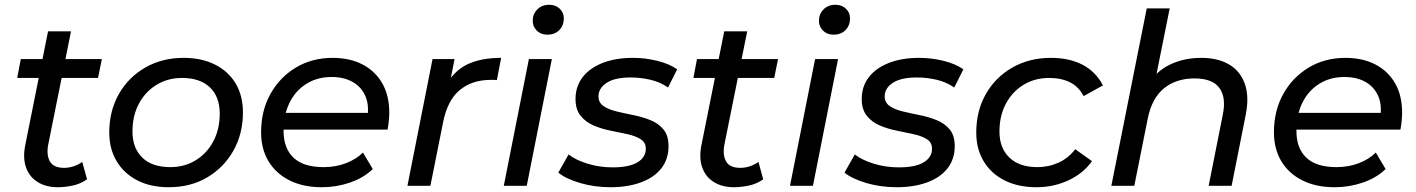

<svg xmlns="http://www.w3.org/2000/svg" viewBox="-20 -777 5921 803"><path d="M221 6Q173 6 138.5 -15Q104 -36 89.5 -75Q75 -114 85 -167L181 -646H277L181 -169Q174 -126 189.5 -100.5Q205 -75 248 -75Q268 -75 288 -81.5Q308 -88 324 -100L344 -27Q317 -8 284.5 -1Q252 6 221 6ZM52 -451 67 -530H406L390 -451Z M686 6Q610 6 554.5 -22.5Q499 -51 468 -102.5Q437 -154 437 -223Q437 -313 477 -383.5Q517 -454 587.5 -494.5Q658 -535 748 -535Q823 -535 879 -507Q935 -479 965.5 -428Q996 -377 996 -307Q996 -217 956 -146.5Q916 -76 846.5 -35Q777 6 686 6ZM692 -78Q752 -78 799 -107Q846 -136 872.5 -186.5Q899 -237 899 -302Q899 -372 858 -411.5Q817 -451 741 -451Q682 -451 635 -422.5Q588 -394 561 -343.5Q534 -293 534 -227Q534 -158 575 -118Q616 -78 692 -78Z M1326 6Q1248 6 1191 -22.5Q1134 -51 1103 -102.5Q1072 -154 1072 -224Q1072 -314 1111 -384Q1150 -454 1217.5 -494.5Q1285 -535 1371 -535Q1443 -535 1496 -507.5Q1549 -480 1578.5 -429Q1608 -378 1608 -306Q1608 -288 1606 -269.5Q1604 -251 1601 -235H1142L1154 -305H1555L1516 -281Q1525 -337 1508 -375.5Q1491 -414 1454.5 -434.5Q1418 -455 1367 -455Q1307 -455 1261.5 -426.5Q1216 -398 1191 -347.5Q1166 -297 1166 -229Q1166 -157 1207.5 -117.5Q1249 -78 1334 -78Q1384 -78 1427 -94.5Q1470 -111 1498 -139L1539 -70Q1501 -33 1444 -13.5Q1387 6 1326 6Z M1684 0 1789 -530H1881L1851 -376L1841 -414Q1878 -481 1935 -508Q1992 -535 2076 -535L2058 -442Q2052 -443 2046 -443Q2040 -443 2033 -443Q1954 -443 1902.5 -400Q1851 -357 1833 -265L1780 0Z M2087 0 2192 -530H2288L2183 0ZM2269 -632Q2242 -632 2225 -649Q2208 -666 2208 -690Q2208 -718 2227 -737.5Q2246 -757 2277 -757Q2304 -757 2321 -740.5Q2338 -724 2338 -701Q2338 -670 2319 -651Q2300 -632 2269 -632Z M2533 6Q2466 6 2406.5 -11.5Q2347 -29 2315 -55L2358 -131Q2389 -107 2438.5 -92Q2488 -77 2542 -77Q2611 -77 2646 -98Q2681 -119 2681 -155Q2681 -181 2660 -194.5Q2639 -208 2605.5 -215.5Q2572 -223 2534 -230.5Q2496 -238 2463 -252Q2430 -266 2408.5 -292.5Q2387 -319 2387 -363Q2387 -416 2417 -454.5Q2447 -493 2501 -514Q2555 -535 2627 -535Q2679 -535 2729.5 -522.5Q2780 -510 2812 -487L2774 -411Q2741 -434 2700 -443.5Q2659 -453 2618 -453Q2551 -453 2517 -430.5Q2483 -408 2483 -374Q2483 -348 2504 -333.5Q2525 -319 2558.5 -311Q2592 -303 2629.5 -295.5Q2667 -288 2700.5 -274.5Q2734 -261 2755 -235.5Q2776 -210 2776 -166Q2776 -111 2745.5 -72.5Q2715 -34 2660 -14Q2605 6 2533 6Z M3049 6Q3001 6 2966.5 -15Q2932 -36 2917.5 -75Q2903 -114 2913 -167L3009 -646H3105L3009 -169Q3002 -126 3017.5 -100.5Q3033 -75 3076 -75Q3096 -75 3116 -81.5Q3136 -88 3152 -100L3172 -27Q3145 -8 3112.5 -1Q3080 6 3049 6ZM2880 -451 2895 -530H3234L3218 -451Z M3284 0 3389 -530H3485L3380 0ZM3466 -632Q3439 -632 3422 -649Q3405 -666 3405 -690Q3405 -718 3424 -737.5Q3443 -757 3474 -757Q3501 -757 3518 -740.5Q3535 -724 3535 -701Q3535 -670 3516 -651Q3497 -632 3466 -632Z M3730 6Q3663 6 3603.5 -11.5Q3544 -29 3512 -55L3555 -131Q3586 -107 3635.5 -92Q3685 -77 3739 -77Q3808 -77 3843 -98Q3878 -119 3878 -155Q3878 -181 3857 -194.5Q3836 -208 3802.5 -215.5Q3769 -223 3731 -230.5Q3693 -238 3660 -252Q3627 -266 3605.5 -292.5Q3584 -319 3584 -363Q3584 -416 3614 -454.5Q3644 -493 3698 -514Q3752 -535 3824 -535Q3876 -535 3926.5 -522.5Q3977 -510 4009 -487L3971 -411Q3938 -434 3897 -443.5Q3856 -453 3815 -453Q3748 -453 3714 -430.5Q3680 -408 3680 -374Q3680 -348 3701 -333.5Q3722 -319 3755.5 -311Q3789 -303 3826.5 -295.5Q3864 -288 3897.5 -274.5Q3931 -261 3952 -235.5Q3973 -210 3973 -166Q3973 -111 3942.5 -72.5Q3912 -34 3857 -14Q3802 6 3730 6Z M4315 6Q4238 6 4181.5 -22.5Q4125 -51 4094 -102.5Q4063 -154 4063 -223Q4063 -313 4103 -383.5Q4143 -454 4214 -494.5Q4285 -535 4375 -535Q4452 -535 4507 -506.5Q4562 -478 4593 -420L4512 -375Q4492 -414 4455.5 -432.5Q4419 -451 4368 -451Q4308 -451 4261 -422.5Q4214 -394 4187 -343.5Q4160 -293 4160 -227Q4160 -158 4201.5 -118Q4243 -78 4319 -78Q4366 -78 4407.5 -97Q4449 -116 4477 -153L4547 -103Q4511 -52 4449 -23Q4387 6 4315 6Z M5004 -535Q5074 -535 5121 -507Q5168 -479 5186.5 -425.5Q5205 -372 5190 -297L5131 0H5035L5094 -297Q5109 -369 5080 -409Q5051 -449 4976 -449Q4899 -449 4848 -407.5Q4797 -366 4780 -280L4724 0H4628L4776 -742H4872L4799 -378L4777 -419Q4815 -479 4873.5 -507Q4932 -535 5004 -535Z M5562 6Q5484 6 5427 -22.5Q5370 -51 5339 -102.5Q5308 -154 5308 -224Q5308 -314 5347 -384Q5386 -454 5453.5 -494.5Q5521 -535 5607 -535Q5679 -535 5732 -507.5Q5785 -480 5814.5 -429Q5844 -378 5844 -306Q5844 -288 5842 -269.5Q5840 -251 5837 -235H5378L5390 -305H5791L5752 -281Q5761 -337 5744 -375.5Q5727 -414 5690.5 -434.5Q5654 -455 5603 -455Q5543 -455 5497.5 -426.5Q5452 -398 5427 -347.5Q5402 -297 5402 -229Q5402 -157 5443.5 -117.5Q5485 -78 5570 -78Q5620 -78 5663 -94.5Q5706 -111 5734 -139L5775 -70Q5737 -33 5680 -13.5Q5623 6 5562 6Z"/></svg>

Font: Montserrat Thin Medium
Style: Italic
Weight: 500
Italic angle: -11.3°
Version: Version 9.000